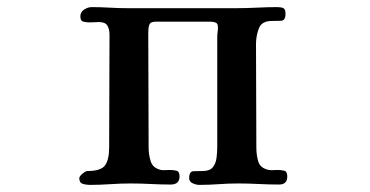

<svg xmlns="http://www.w3.org/2000/svg" viewBox="-20 -522 1040 540"><path d="M788 -26Q788 -3 765 -3Q736 -3 707.5 -4.5Q679 -6 650 -6Q622 -6 595 -4Q568 -2 540 -2Q532 -2 522 -6.5Q512 -11 512 -21Q512 -40 524.5 -40.5Q537 -41 550 -41Q570 -41 578.5 -51.5Q587 -62 589 -78Q591 -94 591 -108V-418Q591 -425 592 -431.5Q593 -438 593 -445Q593 -456 586.5 -458.5Q580 -461 571 -461H418Q403 -461 400 -452.5Q397 -444 397 -431Q397 -350 397.5 -269Q398 -188 398 -106Q398 -87 404 -68Q410 -49 433 -44Q439 -43 445 -43.5Q451 -44 457 -44Q467 -44 476 -42Q485 -40 485 -26Q485 -3 460 -3Q432 -3 404 -4.5Q376 -6 347 -6Q319 -6 290 -4Q261 -2 232 -2Q222 -2 212.5 -5Q203 -8 203 -21Q203 -26 212 -33.5Q221 -41 226 -41Q264 -41 275.5 -57Q287 -73 287 -108Q287 -188 287.5 -266.5Q288 -345 288 -424Q288 -440 282 -450Q276 -460 258 -460Q252 -460 245.5 -459.5Q239 -459 233 -459Q223 -459 214.5 -461Q206 -463 206 -476Q206 -488 216.5 -495Q227 -502 238 -502Q263 -502 288 -500.5Q313 -499 338 -499H645Q674 -499 703 -500.5Q732 -502 760 -502Q771 -502 777 -499Q783 -496 783 -483Q783 -464 770 -463.5Q757 -463 744 -463Q716 -463 708 -442Q700 -421 700 -398Q700 -325 700.5 -252Q701 -179 701 -106Q701 -86 706.5 -67.5Q712 -49 736 -44Q742 -43 748 -43.5Q754 -44 760 -44Q770 -44 779 -42Q788 -40 788 -26Z"/></svg>

Font: Kaisei HarunoUmi
Style: Bold
Weight: 700
Designer: Font-Kai, 金井和夫
Foundry: KAZUO KANAI
Version: Version 5.003